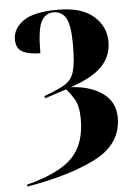

<svg xmlns="http://www.w3.org/2000/svg" viewBox="-55 -591 612 873"><g transform="rotate(-5 251.0 -154.5)"><path d="M34 240Q234 206 352.5 144Q471 82 471 -37Q471 -109 414.5 -149Q358 -189 270 -193Q371 -227 415 -273Q459 -319 459 -385Q459 -454 404.5 -501.5Q350 -549 243 -549Q131 -549 83.5 -514.5Q36 -480 36 -431Q36 -390 65 -374.5Q94 -359 146 -359Q146 -466 165 -502.5Q184 -539 221 -539Q260 -539 278.5 -505.5Q297 -472 297 -384Q297 -302 285.5 -263Q274 -224 242 -205Q210 -186 147 -163L150 -153L248 -185Q264 -169 283.5 -136.5Q303 -104 303 -45Q303 70 241.5 132Q180 194 34 231Z"/></g></svg>

Font: Noto Serif Display SemiCondensed Extra
Style: Regular
Weight: 800
Width: 4
Designer: Monotype Design Team
Foundry: Monotype Imaging Inc.
Version: Version 1.900